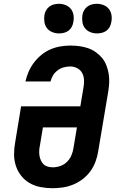

<svg xmlns="http://www.w3.org/2000/svg" viewBox="-20 -983 640 1011"><path d="M256 8Q224 8 193 2Q162 -4 136 -19Q110 -34 91.5 -57.5Q73 -81 63.5 -110Q54 -139 54 -170.5Q54 -202 60 -234L91 -423H403L419 -519Q423 -539 422.5 -559.5Q422 -580 413.5 -597Q405 -614 387.5 -623.5Q370 -633 350 -633Q333 -633 316 -628.5Q299 -624 284 -613Q269 -602 259.5 -586.5Q250 -571 246 -554H114Q120 -581 131 -606Q142 -631 159 -653.5Q176 -676 198 -694Q220 -712 245.5 -723Q271 -734 297.5 -738.5Q324 -743 350 -743Q374 -743 397.5 -740Q421 -737 443 -729.5Q465 -722 483.5 -709Q502 -696 516.5 -679Q531 -662 539.5 -640.5Q548 -619 552 -596Q556 -573 555 -549Q554 -525 550 -501L497 -186Q493 -159 483 -132Q473 -105 456 -81.5Q439 -58 415.5 -40Q392 -22 365 -11Q338 0 310.5 4Q283 8 256 8ZM258 -102Q278 -102 298 -109Q318 -116 333 -131Q348 -146 356 -165Q364 -184 367 -204L385 -312H206L190 -216Q187 -203 186.5 -189Q186 -175 188 -162.5Q190 -150 195.5 -138Q201 -126 210 -117.5Q219 -109 232 -105.5Q245 -102 258 -102ZM490 -807Q472 -807 455 -814Q438 -821 427.5 -834.5Q417 -848 414 -866.5Q411 -885 414 -904Q416 -917 423 -929Q430 -941 441 -949Q452 -957 465 -960Q478 -963 490 -963Q509 -963 526 -956Q543 -949 553.5 -935.5Q564 -922 567 -903.5Q570 -885 566 -866Q564 -853 557.5 -841Q551 -829 540 -821Q529 -813 516 -810Q503 -807 490 -807ZM290 -807Q272 -807 255 -814Q238 -821 227.5 -834.5Q217 -848 214 -866.5Q211 -885 214 -904Q216 -917 223 -929Q230 -941 241 -949Q252 -957 265 -960Q278 -963 290 -963Q309 -963 326 -956Q343 -949 353.5 -935.5Q364 -922 367 -903.5Q370 -885 366 -866Q364 -853 357.5 -841Q351 -829 340 -821Q329 -813 316 -810Q303 -807 290 -807Z"/></svg>

Font: Iosevka Curly Slab XBdExObl
Style: Regular
Weight: 800
Width: 7
Italic angle: -9°
Monospace: yes
Designer: Belleve Invis
Foundry: Belleve Invis
Version: Version 11.1.0; ttfautohint (v1.8.3)